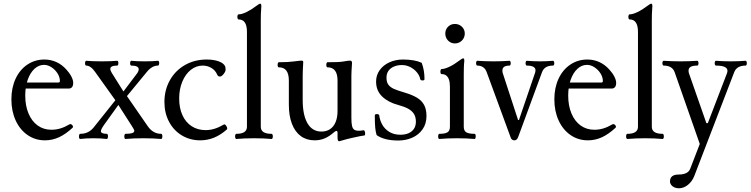

<svg xmlns="http://www.w3.org/2000/svg" viewBox="-20 -746 4050 1036"><path d="M41.5 -210Q41.5 -272.5 64.2 -321.3Q86.9 -370.1 127.7 -397.5Q168.5 -424.8 219.7 -424.8Q253.9 -424.8 283.7 -411.4Q313.5 -397.9 337.4 -371.6Q355 -352.5 365 -333.3Q375 -314 375 -298.8Q375 -283.7 368.7 -275.9Q362.3 -268.1 350.1 -268.1H87.9V-300.8H295.9Q303.2 -300.8 303.2 -309.1Q303.2 -329.6 290.5 -349.9Q277.8 -370.1 257.8 -383.1Q237.8 -396 217.8 -396Q189 -396 165.8 -374.5Q142.6 -353 129.4 -315.2Q116.2 -277.3 116.2 -230.5Q116.2 -175.8 133.8 -133.8Q151.4 -91.8 183.3 -68.8Q215.3 -45.9 257.3 -45.9Q282.2 -45.9 305.9 -53Q329.6 -60.1 355 -75.2Q359.4 -78.1 365 -75Q370.6 -71.8 373 -66.2Q375.5 -60.5 372.1 -57.1Q334.5 -22 298.3 -5.4Q262.2 11.2 222.7 11.2Q170.4 11.2 129.2 -17.1Q87.9 -45.4 64.7 -95.7Q41.5 -146 41.5 -210Z M412.6 -23.9Q435.5 -23.9 453.4 -32.5Q471.2 -41 484.4 -57.1L602.5 -205.1L493.2 -357.9Q481.4 -375 469.2 -383.5Q457 -392.1 445.3 -392.1Q440.9 -392.1 439.5 -398.7Q438 -405.3 439.7 -411.6Q441.4 -418 445.3 -418Q478.5 -415 528.8 -415Q579.1 -415 612.3 -418Q616.7 -418 618.2 -411.4Q619.6 -404.8 617.9 -398.4Q616.2 -392.1 612.3 -392.1Q593.8 -392.1 584.5 -387.7Q575.2 -383.3 575.2 -374Q575.2 -365.7 583.5 -352.1L646 -252.4L715.3 -344.2Q722.2 -352.5 725.3 -359.6Q728.5 -366.7 728.5 -372.1Q728.5 -381.8 718.5 -387Q708.5 -392.1 688.5 -392.1Q684.1 -392.1 682.6 -398.7Q681.2 -405.3 682.9 -411.6Q684.6 -418 688.5 -418Q717.3 -415 760.7 -415Q803.7 -415 832.5 -418Q836.9 -418 838.4 -411.4Q839.8 -404.8 838.1 -398.4Q836.4 -392.1 832.5 -392.1Q815.9 -392.1 800.8 -383.3Q785.6 -374.5 771.5 -356.9L665 -227.5L777.3 -64.9Q791.5 -44.4 809.6 -34.2Q827.6 -23.9 849.6 -23.9Q854 -23.9 855.5 -16.8Q856.9 -9.8 855.2 -2.9Q853.5 3.9 849.6 3.9Q806.6 0 753.4 0Q700.2 0 657.2 3.9Q652.8 3.9 651.4 -3.2Q649.9 -10.3 651.6 -17.1Q653.3 -23.9 657.2 -23.9Q681.2 -23.9 692.9 -27.8Q704.6 -31.7 704.6 -40Q704.6 -45.9 693.4 -63L618.7 -179.7L540.5 -70.8Q532.7 -59.6 528.6 -51.3Q524.4 -43 524.4 -38.1Q524.4 -31.2 532.5 -27.6Q540.5 -23.9 556.2 -23.9Q560.5 -23.9 562 -16.8Q563.5 -9.8 561.8 -2.9Q560.1 3.9 556.2 3.9Q524.4 0 484.4 0Q444.3 0 412.6 3.9Q408.2 3.9 406.7 -3.2Q405.3 -10.3 407 -17.1Q408.7 -23.9 412.6 -23.9Z M867.2 -195.3Q867.2 -260.7 896.7 -313.2Q926.3 -365.7 978.3 -395.3Q1030.3 -424.8 1095.2 -424.8Q1132.3 -424.8 1159.2 -415.3Q1186 -405.8 1194.3 -389.2Q1195.8 -386.2 1196.5 -380.9Q1197.3 -375.5 1197.3 -369.1Q1197.3 -363.3 1192.1 -354.5Q1187 -345.7 1179.9 -339.4Q1172.9 -333 1167.5 -333Q1162.6 -333 1158.4 -335.2Q1154.3 -337.4 1151.9 -343.3Q1142.1 -366.7 1120.6 -379.4Q1099.1 -392.1 1073.7 -392.1Q1039.1 -392.1 1010 -369.4Q981 -346.7 963.9 -305.9Q946.8 -265.1 946.8 -214.4Q946.8 -163.6 964.1 -125Q981.4 -86.4 1013.9 -65.2Q1046.4 -43.9 1089.4 -43.9Q1113.8 -43.9 1137.7 -51.3Q1161.6 -58.6 1188 -74.2Q1191.9 -76.7 1197.3 -71.3Q1202.6 -65.9 1205.1 -58.1Q1207.5 -50.3 1204.1 -47.4Q1170.4 -17.6 1135 -3.2Q1099.6 11.2 1060.5 11.2Q1005.4 11.2 961.2 -15.4Q917 -42 892.1 -89.1Q867.2 -136.2 867.2 -195.3Z M1255.4 -23.9Q1312.5 -23.9 1312.5 -62V-573.7Q1312.5 -607.4 1301.3 -624.3Q1290 -641.1 1267.6 -641.1Q1263.2 -641.1 1261.5 -647.9Q1259.8 -654.8 1261.5 -661.6Q1263.2 -668.5 1267.6 -668.5Q1284.2 -668.5 1310.1 -680.9Q1335.9 -693.4 1362.8 -713.9Q1371.1 -720.2 1376.2 -723.1Q1381.3 -726.1 1384.3 -726.1Q1387.2 -726.1 1388.7 -722.7Q1390.1 -719.2 1390.1 -712.4Q1388.2 -690.4 1387.7 -671.1Q1387.2 -651.9 1387.2 -637.2V-62Q1387.2 -23.9 1445.3 -23.9Q1449.7 -23.9 1451.4 -16.8Q1453.1 -9.8 1451.4 -2.9Q1449.7 3.9 1445.3 3.9Q1402.8 0 1350.6 0Q1297.9 0 1255.4 3.9Q1251 3.9 1249.3 -3.2Q1247.6 -10.3 1249.3 -17.1Q1251 -23.9 1255.4 -23.9Z M1801.3 -5.9V-27.8Q1801.3 -39.6 1795.9 -39.6Q1790.5 -39.6 1782.2 -32.2Q1756.8 -9.8 1731.9 0.7Q1707 11.2 1677.7 11.2Q1634.3 11.2 1603 -11.7Q1571.8 -34.7 1555.2 -77.9Q1538.6 -121.1 1538.6 -181.2V-311Q1538.6 -347.2 1525.1 -365Q1511.7 -382.8 1484.4 -382.8Q1480 -382.8 1478.5 -389.6Q1477.1 -396.5 1478.8 -403.3Q1480.5 -410.2 1484.4 -410.2Q1535.2 -410.2 1566.4 -414.6Q1598.1 -418.9 1606.9 -418.9Q1611.8 -418.9 1614 -417Q1616.2 -415 1616.2 -411.1Q1613.3 -360.8 1613.3 -337.9V-207Q1613.3 -124.5 1639.4 -80.3Q1665.5 -36.1 1714.4 -36.1Q1741.7 -36.1 1761.2 -49.3Q1780.8 -62.5 1791 -87.6Q1801.3 -112.8 1801.3 -147.5V-311Q1801.3 -382.8 1747.1 -382.8Q1742.7 -382.8 1741.2 -389.6Q1739.7 -396.5 1741.5 -403.3Q1743.2 -410.2 1747.1 -410.2Q1779.3 -410.2 1800.5 -411.1Q1821.8 -412.1 1835.4 -414.6Q1848.1 -417 1856.2 -418Q1864.3 -418.9 1869.6 -418.9Q1874.5 -418.9 1877 -415.5Q1879.4 -412.1 1879.4 -405.8Q1876 -356.4 1876 -337.9V-110.8Q1876 -82 1879.4 -67.1Q1882.8 -52.2 1891.1 -46.4Q1899.4 -40.5 1916 -40.5Q1925.8 -40.5 1941.4 -43Q1945.8 -43.9 1948.2 -37.1Q1950.7 -30.3 1950.2 -22.7Q1949.7 -15.1 1946.3 -15.1Q1938.5 -14.2 1921.4 -11Q1904.3 -7.8 1879.9 -2L1854.5 3.9Q1827.1 11.2 1814.5 15.1Q1812 15.6 1809.1 16.1Q1805.2 16.1 1803.2 10.7Q1801.3 5.4 1801.3 -5.9Z M2012.2 -17.1Q2006.8 -34.2 2004.6 -57.4Q2002.4 -80.6 2002.4 -123Q2002.4 -127 2005.4 -128.7Q2008.3 -130.4 2014.2 -130.4Q2019.5 -130.4 2022.7 -128.4Q2025.9 -126.5 2026.4 -123Q2029.3 -97.7 2042.5 -73.7Q2055.7 -49.8 2080.6 -34.4Q2105.5 -19 2140.6 -19Q2165.5 -19 2184.3 -27.1Q2203.1 -35.2 2213.6 -51Q2224.1 -66.9 2224.1 -89.4Q2224.1 -114.7 2213.4 -131.6Q2202.6 -148.4 2181.9 -159.7Q2161.1 -170.9 2128.4 -179.7Q2074.7 -193.8 2042 -225.3Q2009.3 -256.8 2009.3 -306.2Q2009.3 -340.3 2028.6 -367.4Q2047.9 -394.5 2081.1 -409.7Q2114.3 -424.8 2154.3 -424.8Q2186 -424.8 2211.2 -420.4Q2236.3 -416 2255.4 -407.2Q2263.2 -386.2 2266.8 -365Q2270.5 -343.8 2270.5 -318.8Q2270.5 -312 2259.8 -312Q2254.4 -312 2251.5 -313.7Q2248.5 -315.4 2247.6 -318.8Q2244.1 -337.9 2229.5 -355.7Q2214.8 -373.5 2193.4 -384.3Q2171.9 -395 2148.9 -395Q2125.5 -395 2106.4 -387.2Q2087.4 -379.4 2076.4 -364.3Q2065.4 -349.1 2065.4 -327.1Q2065.4 -303.2 2075.4 -289.3Q2085.4 -275.4 2105 -266.6Q2124.5 -257.8 2163.1 -246.6Q2204.1 -234.4 2229.7 -219Q2255.4 -203.6 2268.3 -179.9Q2281.2 -156.2 2281.2 -120.1Q2281.2 -78.1 2260 -48.1Q2238.8 -18.1 2204.1 -2.9Q2169.4 12.2 2129.4 12.2Q2091.3 12.2 2062 4.9Q2032.7 -2.4 2012.2 -17.1Z M2350.6 -23.9Q2380.9 -23.9 2394.3 -32Q2407.7 -40 2407.7 -62V-278.8Q2407.7 -301.3 2402.6 -316.2Q2397.5 -331.1 2387.7 -338.6Q2377.9 -346.2 2362.8 -346.2Q2358.4 -346.2 2356.9 -353Q2355.5 -359.9 2357.2 -366.7Q2358.9 -373.5 2362.8 -373.5Q2379.4 -373.5 2405.3 -386Q2431.2 -398.4 2458 -418.9Q2466.3 -425.3 2471.4 -428.2Q2476.6 -431.2 2479.5 -431.2Q2482.4 -431.2 2483.9 -427.7Q2485.4 -424.3 2485.4 -417.5Q2483.4 -400.9 2482.9 -380.9Q2482.4 -360.8 2482.4 -342.3V-62Q2482.4 -40 2496.3 -32Q2510.3 -23.9 2540.5 -23.9Q2544.9 -23.9 2546.4 -16.8Q2547.9 -9.8 2546.1 -2.9Q2544.4 3.9 2540.5 3.9Q2498 0 2445.8 0Q2393.1 0 2350.6 3.9Q2346.2 3.9 2344.7 -3.2Q2343.3 -10.3 2345 -17.1Q2346.7 -23.9 2350.6 -23.9ZM2382.8 -564.9Q2382.8 -579.6 2389.6 -591.3Q2396.5 -603 2408.2 -609.9Q2419.9 -616.7 2434.6 -616.7Q2449.2 -616.7 2461.4 -609.9Q2473.6 -603 2480.7 -591.3Q2487.8 -579.6 2487.8 -564.9Q2487.8 -550.3 2480.7 -538.1Q2473.6 -525.9 2461.4 -518.8Q2449.2 -511.7 2434.6 -511.7Q2420.4 -511.7 2408.4 -518.8Q2396.5 -525.9 2389.6 -538.1Q2382.8 -550.3 2382.8 -564.9Z M2736.3 -2 2606 -356.9Q2599.6 -374.5 2586.7 -383.3Q2573.7 -392.1 2555.7 -392.1Q2551.3 -392.1 2549.6 -398.7Q2547.9 -405.3 2549.6 -411.6Q2551.3 -418 2555.7 -418Q2599.1 -415 2642.6 -415Q2686 -415 2729 -418Q2733.4 -418 2735.1 -411.4Q2736.8 -404.8 2735.1 -398.4Q2733.4 -392.1 2729 -392.1Q2710 -392.1 2700.4 -385.5Q2690.9 -378.9 2690.9 -365.2Q2690.9 -356.4 2692.9 -351.1L2775.4 -98.6H2780.3L2867.7 -355Q2869.6 -361.8 2869.6 -366.2Q2869.6 -378.9 2857.9 -385.5Q2846.2 -392.1 2822.8 -392.1Q2818.4 -392.1 2816.7 -398.7Q2814.9 -405.3 2816.7 -411.6Q2818.4 -418 2822.8 -418Q2857.9 -415 2893.6 -415Q2928.7 -415 2963.9 -418Q2968.3 -418 2970 -411.4Q2971.7 -404.8 2970 -398.4Q2968.3 -392.1 2963.9 -392.1Q2940.4 -392.1 2926 -383.3Q2911.6 -374.5 2904.8 -356.9L2776.4 -7.8Q2772.9 2 2767.8 6.6Q2762.7 11.2 2755.9 11.2Q2741.7 11.2 2736.3 -2Z M2971.2 -210Q2971.2 -272.5 2993.9 -321.3Q3016.6 -370.1 3057.4 -397.5Q3098.1 -424.8 3149.4 -424.8Q3183.6 -424.8 3213.4 -411.4Q3243.2 -397.9 3267.1 -371.6Q3284.7 -352.5 3294.7 -333.3Q3304.7 -314 3304.7 -298.8Q3304.7 -283.7 3298.3 -275.9Q3292 -268.1 3279.8 -268.1H3017.6V-300.8H3225.6Q3232.9 -300.8 3232.9 -309.1Q3232.9 -329.6 3220.2 -349.9Q3207.5 -370.1 3187.5 -383.1Q3167.5 -396 3147.5 -396Q3118.7 -396 3095.5 -374.5Q3072.3 -353 3059.1 -315.2Q3045.9 -277.3 3045.9 -230.5Q3045.9 -175.8 3063.5 -133.8Q3081.1 -91.8 3113 -68.8Q3145 -45.9 3187 -45.9Q3211.9 -45.9 3235.6 -53Q3259.3 -60.1 3284.7 -75.2Q3289.1 -78.1 3294.7 -75Q3300.3 -71.8 3302.7 -66.2Q3305.2 -60.5 3301.8 -57.1Q3264.2 -22 3228 -5.4Q3191.9 11.2 3152.3 11.2Q3100.1 11.2 3058.8 -17.1Q3017.6 -45.4 2994.4 -95.7Q2971.2 -146 2971.2 -210Z M3365.2 -23.9Q3422.4 -23.9 3422.4 -62V-573.7Q3422.4 -607.4 3411.1 -624.3Q3399.9 -641.1 3377.4 -641.1Q3373 -641.1 3371.3 -647.9Q3369.6 -654.8 3371.3 -661.6Q3373 -668.5 3377.4 -668.5Q3394 -668.5 3419.9 -680.9Q3445.8 -693.4 3472.7 -713.9Q3481 -720.2 3486.1 -723.1Q3491.2 -726.1 3494.1 -726.1Q3497.1 -726.1 3498.5 -722.7Q3500 -719.2 3500 -712.4Q3498 -690.4 3497.6 -671.1Q3497.1 -651.9 3497.1 -637.2V-62Q3497.1 -23.9 3555.2 -23.9Q3559.6 -23.9 3561.3 -16.8Q3563 -9.8 3561.3 -2.9Q3559.6 3.9 3555.2 3.9Q3512.7 0 3460.4 0Q3407.7 0 3365.2 3.9Q3360.8 3.9 3359.1 -3.2Q3357.4 -10.3 3359.1 -17.1Q3360.8 -23.9 3365.2 -23.9Z M3595.2 232.9Q3595.2 214.4 3606.9 205.1Q3618.7 195.8 3641.6 195.8Q3658.2 195.8 3670.7 192.4Q3683.1 189 3691.7 182.1Q3700.2 175.3 3704.1 165L3755.9 30.8L3620.1 -356.9Q3613.8 -374.5 3598.9 -383.3Q3584 -392.1 3561 -392.1Q3556.6 -392.1 3554.9 -398.7Q3553.2 -405.3 3554.9 -411.6Q3556.6 -418 3561 -418Q3606.4 -415 3651.9 -415Q3696.8 -415 3742.2 -418Q3746.6 -418 3748.3 -411.4Q3750 -404.8 3748.3 -398.4Q3746.6 -392.1 3742.2 -392.1Q3718.8 -392.1 3707 -385.5Q3695.3 -378.9 3695.3 -365.2Q3695.3 -356.9 3697.3 -351.1L3791.5 -81.5H3799.3L3902.8 -351.1Q3905.3 -358.4 3905.3 -363.8Q3905.3 -377.9 3889.9 -385Q3874.5 -392.1 3843.3 -392.1Q3838.9 -392.1 3837.2 -398.7Q3835.4 -405.3 3837.2 -411.6Q3838.9 -418 3843.3 -418Q3883.8 -415 3923.3 -415Q3963.4 -415 4002.9 -418Q4007.3 -418 4009 -411.4Q4010.7 -404.8 4009 -398.4Q4007.3 -392.1 4002.9 -392.1Q3979.5 -392.1 3964.1 -383.3Q3948.7 -374.5 3941.9 -356.9L3726.1 204.1Q3714.8 232.9 3691.9 251.5Q3668.9 270 3643.1 270Q3629.9 270 3618.9 265.1Q3607.9 260.3 3601.6 251.7Q3595.2 243.2 3595.2 232.9Z"/></svg>

Font: Junicode Two Beta VF
Style: Regular
Weight: 400
Designer: Peter S. Baker
Foundry: Briery Creek Software
Version: Version 1.031 beta; ttfautohint (v1.8.1.43-b0c9)